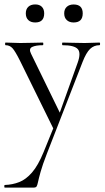

<svg xmlns="http://www.w3.org/2000/svg" viewBox="-22 -580 477 875"><path d="M176.4 113.8 226.8 -10.2 227.2 18.4 69.2 -303Q47.2 -347 34.7 -360.5Q22.2 -374 3.4 -374Q1.2 -374 1.2 -380Q1.2 -386 3.4 -386Q19.4 -386 36.7 -385Q54 -384 70 -384Q102.8 -384 127.8 -385Q152.8 -386 173.2 -386Q175.4 -386 175.4 -380Q175.4 -374 173.2 -374Q141.4 -374 124.6 -366Q107.8 -358 119.6 -335L257 -53.4L232 -15.2L332 -294.4Q348.2 -339.4 332.1 -356.7Q316 -374 263 -374Q261 -374 261 -380Q261 -386 263 -386Q287 -386 308.5 -385Q330 -384 364 -384Q385.6 -384 399.1 -385Q412.6 -386 431.4 -386Q434.2 -386 434.2 -380Q434.2 -374 431.4 -374Q406.2 -374 388.5 -357Q370.8 -340 354.2 -297.4L191.8 120Q171.6 172 162.9 203.5Q154.2 235 151.1 250Q148 265 144.6 270Q141.2 275 130.2 275H-0.2Q-2.4 275 -2.4 269Q-2.4 263 -0.2 263Q35 261.8 65.7 249.8Q96.4 237.8 124 206Q151.6 174.2 176.4 113.8ZM138.6 -477.6Q118.4 -477.6 107 -488.5Q95.6 -499.4 95.6 -519Q95.6 -538.2 107 -549Q118.4 -559.8 138.6 -559.8Q158 -559.8 168.7 -549Q179.4 -538.2 179.4 -519Q179.4 -477.6 138.6 -477.6ZM313.4 -477.6Q294 -477.6 282.3 -488.5Q270.6 -499.4 270.6 -519Q270.6 -538.2 282.3 -548.9Q294 -559.6 313.4 -559.6Q355 -559.6 355 -519Q355 -477.6 313.4 -477.6Z"/></svg>

Font: Cormorant Garamond Light
Style: Regular
Weight: 300
Designer: Christian Thalmann (Catharsis Fonts)
Foundry: Catharsis Fonts
Version: Version 4.001